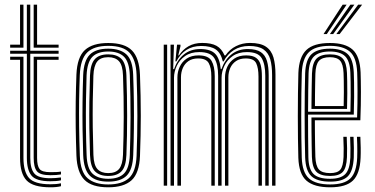

<svg xmlns="http://www.w3.org/2000/svg" viewBox="-20 -790 1595 817"><path d="M194.4 -18.7Q133.5 -18.7 113.9 -43Q94.3 -67.3 94.3 -118.5V-561.3H23.2V-574.2H94.3V-770H108.8V-574.2H229.4V-561.3H108.8V-118.5Q108.8 -72.2 125.9 -51.9Q142.9 -31.6 194.4 -31.6Q205 -31.6 216.4 -32.5Q227.8 -33.3 239.4 -34.9V-22.6Q229.4 -20.5 217.9 -19.6Q206.3 -18.7 194.4 -18.7ZM194.4 7Q121.2 7 93.2 -22.2Q65.3 -51.4 65.3 -118.5V-535.6H23.2V-548.5H79.8V-118.5Q79.8 -59.7 103.3 -32.8Q126.8 -5.9 194.4 -5.9Q206.4 -5.9 218 -6.8Q229.7 -7.8 239.4 -10.1V2.4Q221.7 7 194.4 7ZM194.4 -44.5Q150.8 -44.5 137.1 -61.3Q123.3 -78.2 123.3 -118.5V-548.5H229.4V-535.6H137.8V-118.5Q137.8 -84.4 148.3 -70.9Q158.9 -57.4 194.4 -57.4Q208.5 -57.4 220.1 -57.9Q231.6 -58.5 239.4 -60V-47.7Q230.3 -46.2 218.8 -45.3Q207.3 -44.5 194.4 -44.5ZM23.2 -587.1V-600H65.3V-770H79.8V-587.1ZM123.3 -587.1V-770H137.8V-600H229.4V-587.1Z M440.6 7Q370.9 7 339.4 -24.7Q307.9 -56.4 305.2 -127.6Q303 -189.1 302.2 -245.9Q301.5 -302.7 302.2 -358.7Q303 -414.6 305.2 -473.2Q308.4 -547.2 341.3 -577.1Q374.2 -607 440.6 -607Q510.7 -607 541.7 -575.1Q572.7 -543.3 575.6 -472.2Q579.1 -380 579.1 -297.1Q579 -214.3 575.7 -126.8Q572.7 -52.9 539.8 -22.9Q506.9 7 440.6 7ZM440.6 -5.1Q498.6 -5.1 528.5 -31.9Q558.3 -58.7 561.2 -127Q564.5 -214.2 564.6 -295.5Q564.6 -376.9 561.1 -471.5Q558.8 -535.1 531.7 -565Q504.6 -594.9 440.6 -594.9Q379.4 -594.9 350.8 -566.4Q322.1 -537.9 319.5 -470.5Q317.5 -418.5 316.7 -363.7Q316 -308.9 316.7 -250.1Q317.4 -191.4 319.7 -127.1Q322.3 -58.3 352.7 -31.7Q383 -5.1 440.6 -5.1ZM440.6 -17.1Q386.7 -17.1 361.6 -43.1Q336.4 -69 334 -130.1Q332.2 -182.8 331.3 -239.5Q330.5 -296.2 331.2 -354.4Q331.8 -412.7 333.9 -470Q336.5 -531.7 361.9 -557.3Q387.3 -582.9 440.6 -582.9Q491.4 -582.9 517.9 -558.5Q544.4 -534.1 546.6 -472.4Q548.9 -412.8 549.6 -356.1Q550.3 -299.4 549.7 -243.3Q549.1 -187.3 546.9 -130Q544.6 -68.1 519 -42.6Q493.5 -17.1 440.6 -17.1ZM440.6 -29.2Q485.9 -29.2 508 -51.9Q530.2 -74.6 532.4 -130.4Q535.1 -203.8 535.5 -290Q535.8 -376.1 532.4 -469.4Q530.3 -525.9 507.8 -548.4Q485.3 -570.8 440.6 -570.8Q395.1 -570.8 373 -548Q350.9 -525.3 348.4 -469.6Q346.7 -420.3 345.9 -365.5Q345 -310.7 345.6 -251.6Q346.2 -192.6 348.5 -130.1Q350.6 -73.2 373.6 -51.2Q396.6 -29.2 440.6 -29.2ZM440.6 -41.3Q403.9 -41.3 384.4 -60.6Q364.8 -80 363 -130.6Q361 -188.4 360.2 -244.1Q359.5 -299.8 360.2 -355.6Q361 -411.4 362.9 -468.8Q364.8 -517.3 383.2 -538Q401.6 -558.7 440.6 -558.7Q477.2 -558.7 496.6 -539.4Q516.1 -520 517.9 -469.2Q520.9 -383.9 521 -298.1Q521.1 -212.3 517.9 -131Q516.1 -81.8 497.4 -61.5Q478.7 -41.3 440.6 -41.3ZM440.6 -53.4Q472.7 -53.4 487.3 -71.8Q501.9 -90.2 503.4 -131.7Q506.1 -208.2 506.5 -291.4Q506.8 -374.7 503.4 -468.7Q502 -512.1 486.3 -529.4Q470.7 -546.6 440.6 -546.6Q408.3 -546.6 393.6 -528.1Q379 -509.6 377.4 -468.1Q375.5 -412 374.7 -358.2Q374 -304.3 374.7 -248.6Q375.5 -193 377.5 -131Q378.9 -87.3 394.8 -70.3Q410.7 -53.4 440.6 -53.4Z M1137.8 0V-470.3Q1137.8 -509.6 1130.1 -537.3Q1122.3 -565 1101.3 -579.7Q1080.3 -594.4 1039.8 -594.4Q1002.8 -594.4 974.9 -576.8Q947.1 -559.1 931.7 -528.8H928.1Q920 -564.1 898.5 -579.3Q877 -594.4 836.3 -594.4Q799.5 -594.4 773.2 -577.5Q746.9 -560.6 730.5 -528.8H726.4L733.3 -600H747.9L748 -593.4L738.5 -554.2H741.6Q757.6 -579.3 782.3 -593.3Q807 -607.3 840.3 -607.3Q879.4 -607.3 901.5 -595Q923.6 -582.6 935.4 -554.2H939.4Q957.4 -580.4 984.5 -593.8Q1011.6 -607.3 1043.8 -607.3Q1088.3 -607.3 1111.7 -591.3Q1135.1 -575.4 1143.7 -545.3Q1152.2 -515.3 1152.2 -472.8V0ZM676.7 0V-600H691.2V0ZM734.9 0V-460.1Q734.9 -484.6 744.8 -506Q754.7 -527.5 774.7 -540.9Q794.7 -554.3 825 -554.3Q866.6 -554.3 880.2 -531Q893.8 -507.7 893.8 -465.5V0H879.3V-464.7Q879.3 -501.6 868.2 -521.4Q857.1 -541.3 823.1 -541.3Q798.4 -541.3 782.2 -530.3Q766.1 -519.2 758.1 -501Q750.1 -482.8 750.1 -461.2V0ZM705.7 0V-600H720.2L716.9 -495.8H720.7Q733.8 -534.6 762.1 -558Q790.4 -581.4 832.7 -581.3Q876 -581.1 895.6 -561.2Q915.2 -541.2 919.3 -495.8H922.4Q935.5 -534.4 964.3 -558Q993 -581.6 1035.3 -581.3Q1070.8 -581.1 1089.8 -568.3Q1108.7 -555.4 1116 -530.6Q1123.3 -505.8 1123.3 -469.5V0H1108.8V-467.9Q1108.8 -516.4 1093.6 -542.4Q1078.4 -568.4 1030.6 -568.4Q994.5 -568.4 970.5 -551.7Q946.5 -535.1 934.7 -509.8Q922.9 -484.6 922.9 -459V0H908.2V-467.9Q908.2 -516.4 892.1 -542.4Q876 -568.4 828 -568.4Q791.9 -568.4 767.9 -551.7Q743.9 -535.1 732.2 -509.8Q720.4 -484.6 720.4 -459V0ZM937.4 0V-459.9Q937.4 -484.6 947.3 -506Q957.3 -527.5 977.3 -540.9Q997.3 -554.3 1027.6 -554.3Q1055.5 -554.3 1069.8 -543.8Q1084.2 -533.3 1089.3 -513.4Q1094.4 -493.6 1094.4 -465.5V0H1079.9V-464.7Q1079.9 -500.2 1070.2 -520.8Q1060.5 -541.3 1025.7 -541.3Q1001 -541.3 984.6 -530.3Q968.1 -519.2 959.9 -501Q951.8 -482.8 951.8 -461.2V0Z M1384.8 7Q1317 7 1284.5 -20.9Q1252 -48.9 1249.5 -118.4Q1248.5 -153.8 1247.9 -199.9Q1247.3 -246 1247.3 -295.9Q1247.3 -345.7 1247.9 -393.5Q1248.5 -441.3 1249.7 -480Q1252.4 -547.6 1283.7 -577.3Q1314.9 -607 1383.9 -607Q1448.9 -607 1480.2 -579.1Q1511.5 -551.1 1514.4 -482.1Q1515 -468.3 1515.3 -447.1Q1515.7 -425.9 1515.8 -399.2Q1515.9 -372.4 1515.3 -341.7Q1514.8 -311 1513.4 -278.3H1319.8Q1319.8 -250.1 1320.1 -223.3Q1320.3 -196.5 1320.8 -171.5Q1321.3 -146.5 1321.9 -123.3Q1323.2 -84.7 1336.9 -69Q1350.6 -53.4 1384.8 -53.4Q1415.8 -53.4 1428 -67.9Q1440.2 -82.4 1441.9 -121.9Q1442.6 -137.4 1442.4 -159.8Q1442.1 -182.1 1440.9 -208H1455.4Q1456.6 -181 1456.9 -159.3Q1457.1 -137.6 1456.4 -121.3Q1454.6 -75.9 1438.7 -58.6Q1422.8 -41.3 1384.8 -41.3Q1343.4 -41.3 1326 -59.3Q1308.7 -77.3 1307.2 -122Q1306.7 -143.4 1306.2 -172.4Q1305.7 -201.4 1305.5 -232.5Q1305.3 -263.5 1305.3 -290.3H1499.5Q1500.7 -320.4 1501 -348.8Q1501.4 -377.3 1501.3 -402.5Q1501.2 -427.6 1500.8 -447.9Q1500.5 -468.2 1499.9 -481.8Q1497.1 -546 1468.5 -570.4Q1440 -594.9 1383.9 -594.9Q1321 -594.9 1293.8 -567.4Q1266.6 -539.9 1264.2 -479.3Q1263 -439.9 1262.4 -392.6Q1261.8 -345.3 1261.8 -296.2Q1261.8 -247.2 1262.4 -201.5Q1263 -155.8 1264 -119.5Q1266.2 -56.4 1294.8 -30.7Q1323.3 -5.1 1384.8 -5.1Q1444.9 -5.1 1471 -30.8Q1497.1 -56.6 1499.9 -119.1Q1500.4 -130.3 1500.4 -144.7Q1500.5 -159.1 1500.1 -175.3Q1499.8 -191.6 1498.9 -208H1513.4Q1514.5 -185.8 1514.9 -161.8Q1515.3 -137.7 1514.4 -118.5Q1511.5 -50.4 1481.8 -21.7Q1452.2 7 1384.8 7ZM1384.8 -17.1Q1329.7 -17.1 1305.1 -40.2Q1280.5 -63.3 1278.5 -120.1Q1277.3 -158.4 1276.8 -205.6Q1276.3 -252.7 1276.3 -302.1Q1276.3 -351.5 1276.9 -397.2Q1277.5 -442.9 1278.5 -478.1Q1280.7 -536.3 1305.9 -559.6Q1331.1 -582.9 1383.9 -582.9Q1433.5 -582.9 1458.2 -561Q1482.9 -539.1 1485.4 -481.2Q1486.2 -466.1 1486.6 -439.4Q1487.1 -412.6 1486.9 -377.6Q1486.7 -342.7 1485.4 -302.4H1290.8Q1290.8 -250.4 1291.1 -209.6Q1291.4 -168.9 1292.2 -121.1Q1293 -71.5 1313.5 -50.3Q1334 -29.2 1384.8 -29.2Q1429.5 -29.2 1449 -48.9Q1468.5 -68.6 1470.9 -120.2Q1471.6 -137 1471.3 -159.6Q1471.1 -182.1 1469.9 -208H1484.4Q1485.5 -183.4 1485.8 -160.5Q1486.1 -137.6 1485.4 -119.7Q1482.7 -62.7 1460.3 -39.9Q1437.9 -17.1 1384.8 -17.1ZM1290.9 -314.5H1471.2Q1472.2 -349.5 1472.3 -382.1Q1472.4 -414.6 1472 -440.4Q1471.6 -466.2 1470.9 -480.7Q1468.7 -531.9 1447.8 -551.3Q1427 -570.8 1383.9 -570.8Q1338.2 -570.8 1316.5 -550.3Q1294.8 -529.8 1293 -477.5Q1292.1 -449.7 1291.6 -404.7Q1291.1 -359.6 1290.9 -314.5ZM1305.3 -326.6Q1305.6 -348.2 1305.7 -373.2Q1305.9 -398.3 1306.4 -424.7Q1306.8 -451.1 1307.5 -476.7Q1309.2 -522.4 1326.8 -540.5Q1344.5 -558.7 1383.9 -558.7Q1421.7 -558.7 1438.1 -541.1Q1454.6 -523.5 1456.4 -479.7Q1456.9 -467.7 1457.4 -445Q1457.9 -422.4 1457.8 -392.1Q1457.7 -361.8 1456.7 -326.6ZM1320.1 -338.7H1442.4Q1443.2 -369.6 1443.2 -397.6Q1443.3 -425.6 1442.8 -447Q1442.4 -468.4 1441.9 -479.3Q1440.2 -517.4 1427 -532Q1413.8 -546.6 1383.9 -546.6Q1351.4 -546.6 1337.3 -531.1Q1323.3 -515.6 1322 -476.2Q1321.5 -455.6 1321.1 -433.8Q1320.6 -412.1 1320.4 -388.5Q1320.1 -364.9 1320.1 -338.7ZM1356.7 -645 1438.1 -770.2H1455L1370.5 -645ZM1411.1 -645 1504.1 -770.2H1521L1425.1 -645ZM1383.8 -645 1471.1 -770.2H1488L1397.8 -645Z"/></svg>

Font: Big Shoulders Inline Thin
Style: Regular
Weight: 100
Designer: Patric King
Foundry: XO Type Co
Version: Version 2.002